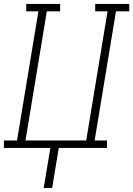

<svg xmlns="http://www.w3.org/2000/svg" viewBox="-35 -755 680 980"><path d="M188 205 222 0H-15V-38H52L161 -697H99V-735H272V-697H204L95 -38H405L514 -697H451V-735H625V-697H557L448 -38H511V0H265L231 205Z"/></svg>

Font: Iosevka Slab XLtEx
Style: Italic
Weight: 200
Width: 7
Italic angle: -9°
Monospace: yes
Designer: Belleve Invis
Foundry: Belleve Invis
Version: Version 11.1.0; ttfautohint (v1.8.3)